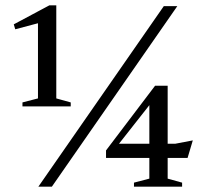

<svg xmlns="http://www.w3.org/2000/svg" viewBox="-20 -698 770 718"><path d="M122 -330V-645.5L142.5 -616.5L37 -588.5L31.5 -607L164.5 -678H190.5V-330L244.5 -315V-300H64V-315ZM123.5 0 592.5 -675H643L174 0ZM538.5 -327.5 563.5 -336.5 412 -144 408.5 -160.5H635.5L701 -173L681.5 -107.5H376.5V-135.5L560 -377.5H607V-30L661 -15V0H481V-15L538.5 -30Z"/></svg>

Font: Newsreader 24pt
Style: Regular
Weight: 400
Designer: Hugues Gentile
Foundry: Production Type
Version: Version 1.003